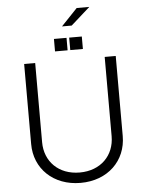

<svg xmlns="http://www.w3.org/2000/svg" viewBox="-66 -1086 876 1151"><g transform="rotate(-5 372.0 -510.5)"><path d="M342.3 -931.8H400.6L515.6 -1034.1H439.6ZM287.6 -861.2V-786.2H363.3V-861.2ZM379.3 -861.2V-786.2H455.3V-861.2ZM581.3 -727.3V-250.4C581.3 -134.6 498.9 -50.1 372.2 -50.1C245.4 -50.1 163 -134.6 163 -250.4V-727.3H96.6V-245.7C96.2 -97.3 208.5 12.4 372.2 12.4C536.2 12.4 647.7 -97.3 647.7 -245.7V-727.3Z"/></g></svg>

Font: TID UI Light
Style: Regular
Weight: 300
Designer: The TID Project Authors
Foundry: Bakken & Bæck
Version: Version 1.001;hotconv 1.0.109;makeotfexe 2.5.65596